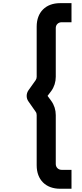

<svg xmlns="http://www.w3.org/2000/svg" viewBox="-20 -954 508 1195"><path d="M425 220.8H354.2C264.6 220.8 208.3 164.6 208.3 75V-237.5C208.3 -245.8 206.3 -253.1 202.1 -258.3L156.2 -324C142.7 -343.8 142.7 -369.8 156.2 -390.6L202.1 -455.2C206.3 -461.5 208.3 -468.8 208.3 -476V-788.5C208.3 -878.1 264.6 -934.4 354.2 -934.4H425V-815.6H363.5C342.7 -815.6 327.1 -800 327.1 -780.2V-476C327.1 -443.8 317.7 -413.5 299 -387.5L276 -357.3L299 -326C317.7 -300 327.1 -269.8 327.1 -237.5V66.7C327.1 87.5 342.7 103.1 363.5 103.1H425Z"/></svg>

Font: Manrope3 Bold
Style: Regular
Weight: 700
Designer: Mikhail Sharanda
Foundry: Mikhail Sharanda
Version: Version 3.000;PS 003.000;hotconv 1.0.88;makeotf.lib2.5.64775